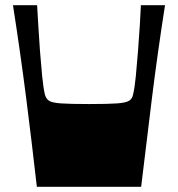

<svg xmlns="http://www.w3.org/2000/svg" viewBox="-20 -720 686 740"><path d="M122 0Q103 -168 81 -341Q59 -514 30 -700H123Q125 -671 127.5 -624Q130 -577 134 -524.5Q138 -472 142.5 -426.5Q147 -381 153 -356Q157 -340 168.5 -332Q180 -324 215 -321.5Q250 -319 323 -319Q397 -319 431.5 -321.5Q466 -324 478 -332Q490 -340 493 -356Q499 -381 503.5 -426.5Q508 -472 512 -524.5Q516 -577 519 -624Q522 -671 523 -700H616Q587 -514 565.5 -341Q544 -168 524 0Z"/></svg>

Font: Ojuju ExtraLight ExtraBold
Style: Regular
Weight: 800
Version: Version 1.000